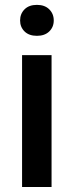

<svg xmlns="http://www.w3.org/2000/svg" viewBox="-20 -749 295 769"><path d="M60.5 -667Q60.5 -693.8 78.4 -711.7Q96.2 -729.5 127.9 -729.5Q159.2 -729.5 177.2 -711.7Q195.3 -693.8 195.3 -667Q195.3 -640.6 177.2 -623Q159.2 -605.5 127.9 -605.5Q96.2 -605.5 78.4 -623Q60.5 -640.6 60.5 -667ZM186.5 -528.3V0H68.4V-528.3Z"/></svg>

Font: Vazirmatn UI Medium
Style: Regular
Weight: 500
Designer: Saber Rastikerdar
Foundry: Saber Rastikerdar
Version: Version 33.003